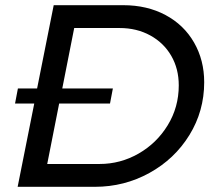

<svg xmlns="http://www.w3.org/2000/svg" viewBox="-20 -720 825 740"><path d="M767 -403Q767 -292 710 -199.5Q653 -107 556 -53.5Q459 0 346 0H48L112 -321H38L49 -379H123L187 -700H455Q547 -700 618 -662Q689 -624 728 -556Q767 -488 767 -403ZM441 -612H266L220 -379H415L404 -321H208L162 -88H364Q444 -88 514 -128Q584 -168 626.5 -237.5Q669 -307 669 -391Q669 -455 640 -505Q611 -555 559 -583.5Q507 -612 441 -612Z"/></svg>

Font: TypoPRO Montserrat Alternates
Style: Italic
Weight: 400
Italic angle: -11.3°
Designer: Julieta Ulanovsky
Foundry: Julieta Ulanovsky
Version: Version 6.001